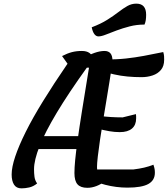

<svg xmlns="http://www.w3.org/2000/svg" viewBox="-20 -1006 922 1055"><path d="M98 29Q70 29 57 8.5Q44 -12 44 -47Q44 -87 63.5 -145.5Q83 -204 121 -280.5Q159 -357 217 -451Q275 -545 351 -656L321 -698Q350 -713 375 -719.5Q400 -726 430 -726Q456 -726 471.5 -715Q487 -704 494 -682L469 -634H457Q357 -495 292.5 -387.5Q228 -280 197.5 -203Q167 -126 167 -76Q167 -54 169.5 -34.5Q172 -15 184 2Q163 19 140.5 24Q118 29 98 29ZM144 -187 159 -258H485L472 -187ZM680 25Q619 25 558.5 9.5Q498 -6 457 -33L490 -75H714Q746 -79 772 -85Q798 -91 823 -101Q828 -86 829.5 -77Q831 -68 831 -57Q831 -15 795 5Q759 25 680 25ZM460 26Q423 26 406 7Q389 -12 389 -55Q389 -84 393 -126Q397 -168 406 -233.5Q415 -299 430.5 -396.5Q446 -494 469 -634L435 -684Q467 -704 498 -715Q529 -726 554 -726Q598 -726 598 -673Q598 -665 593.5 -634Q589 -603 581.5 -557Q574 -511 565 -456Q556 -401 546.5 -344.5Q537 -288 529.5 -237Q522 -186 517.5 -147Q513 -108 513 -88Q513 -63 524.5 -44.5Q536 -26 560 -12Q509 26 460 26ZM638 -280Q610 -280 581 -285Q552 -290 513 -300L527 -369Q557 -365 588.5 -363Q620 -361 654 -361L727 -379Q728 -373 728 -366.5Q728 -360 728 -355Q728 -319 705 -299.5Q682 -280 638 -280ZM758 -582Q719 -582 681 -585.5Q643 -589 605.5 -597.5Q568 -606 530 -619L554 -679Q621 -679 671.5 -684.5Q722 -690 770.5 -699Q819 -708 877 -720Q881 -707 881.5 -697Q882 -687 882 -678Q882 -643 864.5 -622Q847 -601 818.5 -591.5Q790 -582 758 -582ZM521 -806Q508 -806 498.5 -818.5Q489 -831 484 -856Q534 -875 569 -897Q604 -919 630.5 -939.5Q657 -960 680 -973Q703 -986 729 -986Q783 -986 783 -925Q783 -909 781 -895.5Q779 -882 774 -871Q731 -871 692.5 -861Q654 -851 620.5 -838.5Q587 -826 562 -816Q537 -806 521 -806Z"/></svg>

Font: Lemonada
Style: Regular
Weight: 400
Designer: Mohamed Gaber (Arabic), Eduardo Tunni (Latin)
Foundry: Kief Type Foundry
Version: Version 4.005